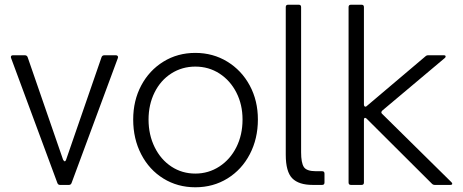

<svg xmlns="http://www.w3.org/2000/svg" viewBox="-20 -783 1960 813"><path d="M234 0Q226 0 223 -8L27 -537L26 -541Q26 -549 35 -549H85Q94 -549 97 -541L247 -107Q251 -100 254 -100Q256 -100 257.5 -102Q259 -104 260 -107L410 -541Q413 -549 422 -549H471Q476 -549 478.5 -545.5Q481 -542 479 -537L283 -8Q280 0 272 0Z M544 -277Q544 -357 578 -421Q612 -485 672 -522Q732 -559 807 -559Q882 -559 942.5 -522Q1003 -485 1037.5 -421Q1072 -357 1072 -277Q1072 -196 1038 -130.5Q1004 -65 943.5 -27.5Q883 10 807 10Q732 10 672 -27Q612 -64 578 -129.5Q544 -195 544 -277ZM1007 -277Q1007 -340 981 -391Q955 -442 909.5 -471.5Q864 -501 807 -501Q751 -501 705.5 -472Q660 -443 634.5 -391.5Q609 -340 609 -277Q609 -212 635 -159.5Q661 -107 706 -77.5Q751 -48 807 -48Q863 -48 909 -78Q955 -108 981 -160Q1007 -212 1007 -277Z M1304 0Q1245 0 1217.5 -28Q1190 -56 1190 -128V-753Q1190 -763 1200 -763H1245Q1255 -763 1255 -753V-138Q1255 -94 1266.5 -76Q1278 -58 1318 -58H1344Q1354 -58 1354 -48V-10Q1354 0 1344 0Z M1466 0Q1456 0 1456 -10V-753Q1456 -763 1466 -763H1511Q1521 -763 1521 -753V-340Q1521 -334 1525 -332Q1529 -330 1533 -334L1781 -544Q1786 -549 1793 -549H1859Q1867 -549 1867 -544Q1867 -540 1863 -537L1599 -315Q1591 -307 1598 -301L1891 -12Q1895 -8 1895 -5Q1895 0 1886 0H1821Q1814 0 1809 -5L1533 -280Q1529 -284 1526 -284Q1521 -284 1521 -275V-10Q1521 0 1511 0Z"/></svg>

Font: Open Sauce Two Light
Style: Regular
Weight: 300
Designer: Alfredo Marco Pradil
Foundry: Creative Sauce Fz LLC
Version: Version 1.477